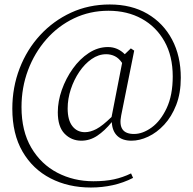

<svg xmlns="http://www.w3.org/2000/svg" viewBox="-20 -682 862 857"><path d="M282 -198Q282 -146 303 -119Q324 -92 359 -92Q383 -92 410 -106Q437 -120 478 -160L525 -401Q511 -422 493 -431Q475 -440 454 -440Q420 -440 389 -418.5Q358 -397 334 -361.5Q310 -326 296 -283.5Q282 -241 282 -198ZM567 -54Q526 -54 503.5 -75.5Q481 -97 479 -137Q447 -98 414 -76Q381 -54 343 -54Q299 -54 268.5 -85Q238 -116 238 -181Q238 -230 256 -281Q274 -332 305 -375.5Q336 -419 376.5 -445.5Q417 -472 462 -472Q505 -472 537 -440L564 -466L579 -456L521 -167Q504 -84 578 -84Q617 -84 657 -113Q697 -142 724 -199.5Q751 -257 751 -341Q751 -432 714 -497.5Q677 -563 612.5 -598.5Q548 -634 464 -634Q381 -634 310 -600Q239 -566 186.5 -506Q134 -446 105 -368.5Q76 -291 76 -204Q76 -97 119.5 -23Q163 51 236 89Q309 127 397 127Q449 127 488.5 118.5Q528 110 565 92L574 112Q531 134 483.5 144.5Q436 155 386 155Q285 155 205.5 114Q126 73 80.5 -5.5Q35 -84 35 -197Q35 -292 67.5 -376.5Q100 -461 159 -525Q218 -589 297 -625.5Q376 -662 470 -662Q567 -662 638 -620.5Q709 -579 748 -505.5Q787 -432 787 -335Q787 -266 766.5 -213.5Q746 -161 713 -125.5Q680 -90 641.5 -72Q603 -54 567 -54Z"/></svg>

Font: Source Serif Pro Light
Style: Regular
Weight: 300
Designer: Frank Grießhammer
Foundry: Adobe Systems Incorporated
Version: Version 3.001;hotconv 1.0.111;makeotfexe 2.5.65597